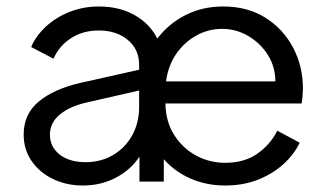

<svg xmlns="http://www.w3.org/2000/svg" viewBox="-20 -560 997 592"><path d="M236 12Q185 12 143.5 -8Q102 -28 77.5 -63.5Q53 -99 53 -145Q53 -208 99 -246.5Q145 -285 226 -304L409 -345V-360Q409 -408 374 -437Q339 -466 285 -466Q235 -466 198.5 -442Q162 -418 145 -379L76 -415Q91 -450 122 -478.5Q153 -507 195 -523.5Q237 -540 285 -540Q348 -540 395 -513.5Q442 -487 465 -441Q500 -487 552 -513.5Q604 -540 668 -540Q744 -540 799 -505Q854 -470 884 -412.5Q914 -355 914 -288Q914 -278 913 -265.5Q912 -253 910 -241H490Q491 -185 517 -144Q543 -103 584.5 -80.5Q626 -58 674 -58Q734 -58 774 -86.5Q814 -115 835 -157L904 -120Q887 -84 854 -54Q821 -24 775.5 -6Q730 12 674 12Q617 12 568.5 -9Q520 -30 485 -69V0H410V-77Q383 -36 337 -12Q291 12 236 12ZM492 -309H829Q829 -354 806 -390.5Q783 -427 745.5 -449Q708 -471 665 -471Q622 -471 584.5 -450Q547 -429 522.5 -392.5Q498 -356 492 -309ZM244 -60Q292 -60 329.5 -82.5Q367 -105 388 -143.5Q409 -182 409 -231V-281L243 -243Q193 -231 163.5 -206Q134 -181 134 -145Q134 -107 164 -83.5Q194 -60 244 -60Z"/></svg>

Font: Plus Jakarta Text Light
Style: Regular
Weight: 300
Designer: Gumpita Rahayu
Foundry: Tokotype Studio
Version: Version 1.000